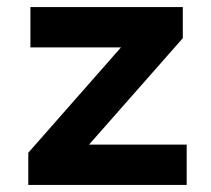

<svg xmlns="http://www.w3.org/2000/svg" viewBox="-20 -523 596 543"><path d="M60 0V-91L360 -432L365 -389H66V-503H497V-415L193 -70L189 -114H508V0Z"/></svg>

Font: Nunito Sans 6pt
Style: Bold
Weight: 700
Version: Version 3.101;gftools[0.9.27]